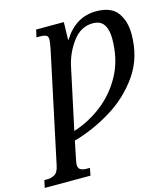

<svg xmlns="http://www.w3.org/2000/svg" viewBox="-202 -833 1033 1180"><g transform="rotate(-15 315.0 -243.5)"><path d="M-65 240H226L235 193H212Q194 193 177.5 185.5Q161 178 161 152Q161 147 163 136.5Q165 126 167 115L189 7Q309 -26 425.5 -96.5Q542 -167 618.5 -276.5Q695 -386 695 -535Q695 -619 655 -673Q615 -727 520 -727Q390 -727 312 -602H309L312 -714H136L125 -667H145Q170 -667 184.5 -661.5Q199 -656 199 -633Q199 -620 190 -573L41 127Q32 170 9.5 181.5Q-13 193 -33 193H-55ZM201 -51 283 -434Q300 -519 352 -590Q404 -661 481 -661Q530 -661 551.5 -628.5Q573 -596 573 -540Q573 -410 521 -312Q469 -214 384.5 -148Q300 -82 201 -51Z"/></g></svg>

Font: Noto Serif SemiCondensed Semi
Style: Italic
Weight: 600
Width: 4
Italic angle: -12°
Designer: Monotype Design Team
Foundry: Monotype Imaging Inc.
Version: Version 1.901